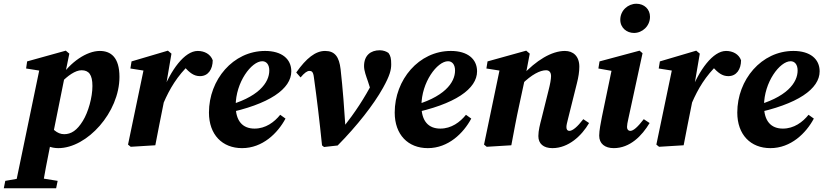

<svg xmlns="http://www.w3.org/2000/svg" viewBox="-94 -768 4359 1015"><path d="M-73.9 227.1H202.8L210.8 188.1L88.2 168.4H46.7L-66.1 188.1L-73.9 227.1ZM-15.9 227.1H128.7C140.8 155.5 154.3 85.9 174.1 -13.4L181 -31.4L246.6 -356.9L247.6 -362.6L272.5 -484.4L253.8 -500.2L49.4 -443.4L44 -405.9L170.2 -386L117.4 -415L-15.9 227.1ZM214.2 15.1C366.8 15.1 537.5 -174.5 537.5 -361.4C537.5 -465.7 491.2 -498.7 433.6 -498.7C364.9 -498.7 277.4 -440.5 221.9 -354H217.6L228.6 -330.8C263.6 -367.6 304.1 -396.6 337.2 -396.6C375.9 -396.6 394.6 -372.8 394.6 -313.5C394.6 -253.1 372.5 -174.7 344 -128.9C313.3 -78.8 282.3 -58.6 245.2 -58.6C207.6 -58.6 178.6 -87.8 152.1 -130.4L111.5 -30.7C141.6 1.3 175.4 15.1 214.2 15.1Z M770.8 -224.2C802.6 -297.7 842.2 -365.9 911.6 -431.5V-437.5L863.8 -432.4L878.6 -416.1C909.2 -382.9 930.8 -365.5 963.3 -365.5C1007 -365.5 1030.3 -402.1 1030.6 -449.4C1018.7 -482.1 986.6 -498.7 951.4 -498.7C882 -498.7 808.4 -398.4 762.2 -276.1H751.4L770.8 -224.2ZM582.8 -3.6 597.1 8 727.1 0C740.8 -72.4 755 -142.9 769.3 -214.3L787 -304L782.6 -309.7L812.4 -484.4L793.6 -500.2L601.4 -443.4L595.3 -405.9L721.7 -386L668.6 -415L582.8 -3.6Z M1185.6 15.1C1294 15.1 1374 -63.8 1415.3 -141.1L1387.3 -161.2C1356 -122.2 1310.3 -88.2 1251.6 -88.2C1189.5 -88.2 1151.9 -127.2 1151.9 -209C1151.9 -333.4 1235.4 -444.3 1292.5 -444.3C1313.4 -444.3 1329.6 -428 1329.6 -395.3C1329.6 -332.6 1274.9 -251.4 1090.8 -204.9L1093.4 -167.6C1332.5 -216.4 1446 -299.2 1446 -391C1446 -455.7 1396.4 -498.7 1307.4 -498.7C1138 -498.7 1010.6 -346.2 1010.6 -173C1010.6 -55.7 1081.4 15.1 1185.6 15.1Z M1608.4 0.6 1619 9.1 1691 1.1C1793 -102.1 1881.4 -214.8 1930.5 -303.1C1967.1 -368.5 1974.1 -398.8 1974.1 -427.7C1974.1 -458.7 1970.9 -472.6 1959.8 -487.9C1949.5 -495.6 1932.6 -502.3 1913.6 -502.3C1865.9 -502.3 1830.5 -475.6 1830.5 -418.4C1830.5 -393.4 1841.9 -364.5 1851 -337.9L1878.3 -252.9L1898.5 -374C1892.5 -362.7 1886.1 -351.4 1880.1 -340.2C1831.2 -246.6 1783.5 -174.8 1720.3 -94.2L1708.8 -78.9L1733.4 -78.6C1726.3 -189.6 1718 -300.7 1706.6 -401.8C1699 -467.6 1676.3 -498.7 1624.5 -498.7C1573.9 -498.7 1525.6 -460.6 1472 -384.8L1495 -358.7C1515 -382.8 1530 -393.2 1541.5 -393.2C1553.4 -393.2 1561.7 -389.1 1565.2 -360.5C1581.4 -245.2 1595.1 -129.2 1608.4 0.6Z M2167.6 15.1C2276 15.1 2356 -63.8 2397.3 -141.1L2369.3 -161.2C2338 -122.2 2292.3 -88.2 2233.6 -88.2C2171.5 -88.2 2133.9 -127.2 2133.9 -209C2133.9 -333.4 2217.4 -444.3 2274.5 -444.3C2295.4 -444.3 2311.6 -428 2311.6 -395.3C2311.6 -332.6 2256.9 -251.4 2072.8 -204.9L2075.4 -167.6C2314.5 -216.4 2428 -299.2 2428 -391C2428 -455.7 2378.4 -498.7 2289.4 -498.7C2120 -498.7 1992.6 -346.2 1992.6 -173C1992.6 -55.7 2063.4 15.1 2167.6 15.1Z M2479.1 8 2609.1 0C2622.8 -72.4 2635.5 -142.9 2651.3 -214.3L2680.3 -349L2683 -360.9L2706.5 -484.4L2687.8 -500.2L2483.4 -443.4L2477.3 -405.9L2603.7 -386L2550.6 -415L2464.8 -3.6L2479.1 8ZM2826.3 15.1C2911.8 15.1 2981.1 -50.7 3020.1 -117.6L2989.6 -138C2957.9 -96.6 2932.8 -76.1 2915.7 -76.1C2905.9 -76.1 2900.3 -83.1 2900.3 -96.3C2900.3 -106.3 2903.9 -119.9 2908.7 -139.3L2955.9 -328.2C2963.9 -359.7 2968.6 -388.4 2968.6 -415.4C2968.6 -471.4 2935.8 -498.7 2892.4 -498.7C2822.1 -498.7 2740.4 -449.1 2664.8 -367.2H2658.8L2664.8 -323C2716.6 -374 2761.1 -396.6 2792.7 -396.6C2808.2 -396.6 2819.1 -387.1 2819.1 -365.7C2819.1 -349.3 2814 -322 2806 -290.9L2768.7 -141.1C2760.8 -110.8 2752 -78.1 2752 -48.6C2752 -8.3 2778.9 15.1 2826.3 15.1Z M3073.6 -50.9C3073.6 -8.3 3103.9 15.1 3150.6 15.1C3236.6 15.1 3300.1 -50.4 3340.1 -117.6L3309.3 -138C3276.5 -95.8 3254.5 -76.1 3237.7 -76.1C3228.1 -76.1 3220.7 -83.3 3220.7 -96.6C3220.7 -106.9 3223.3 -120.7 3227.5 -139.3L3302.8 -486.6L3287 -500.2L3075.4 -443.4L3069.3 -405.9L3165.4 -388.8L3143.4 -416.4L3087.9 -149.7C3082.1 -119.4 3073.6 -78.1 3073.6 -50.9ZM3257.6 -593.8C3301.6 -593.8 3342.2 -629.9 3342.2 -679.4C3342.2 -719.3 3311.9 -748.2 3270.2 -748.2C3226.1 -748.2 3185.1 -713 3185.1 -663.5C3185.1 -620.5 3219.7 -593.8 3257.6 -593.8Z M3563.8 -224.2C3595.6 -297.7 3635.2 -365.9 3704.6 -431.5V-437.5L3656.8 -432.4L3671.6 -416.1C3702.2 -382.9 3723.8 -365.5 3756.3 -365.5C3800 -365.5 3823.3 -402.1 3823.6 -449.4C3811.7 -482.1 3779.6 -498.7 3744.4 -498.7C3675 -498.7 3601.4 -398.4 3555.2 -276.1H3544.4L3563.8 -224.2ZM3375.8 -3.6 3390.1 8 3520.1 0C3533.8 -72.4 3548 -142.9 3562.3 -214.3L3580 -304L3575.6 -309.7L3605.4 -484.4L3586.6 -500.2L3394.4 -443.4L3388.3 -405.9L3514.7 -386L3461.6 -415L3375.8 -3.6Z M3978.6 15.1C4087 15.1 4167 -63.8 4208.3 -141.1L4180.3 -161.2C4149 -122.2 4103.3 -88.2 4044.6 -88.2C3982.5 -88.2 3944.9 -127.2 3944.9 -209C3944.9 -333.4 4028.4 -444.3 4085.5 -444.3C4106.4 -444.3 4122.6 -428 4122.6 -395.3C4122.6 -332.6 4067.9 -251.4 3883.8 -204.9L3886.4 -167.6C4125.5 -216.4 4239 -299.2 4239 -391C4239 -455.7 4189.4 -498.7 4100.4 -498.7C3931 -498.7 3803.6 -346.2 3803.6 -173C3803.6 -55.7 3874.4 15.1 3978.6 15.1Z"/></svg>

Font: Source Serif 4 Variable
Style: Italic
Weight: 400
Italic angle: -12°
Designer: Frank Grießhammer
Foundry: Adobe Systems Incorporated
Version: Version 4.004;hotconv 1.0.116;makeotfexe 2.5.65601